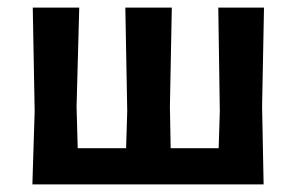

<svg xmlns="http://www.w3.org/2000/svg" viewBox="-20 -484 778 504"><path d="M65 0 71 -192 66 -464H188L181 -204L184 -95H311L314 -192L309 -464H431L426 -204L428 -95H554L557 -192L553 -464H673L668 -204L672 0Z"/></svg>

Font: Alegreya Sans SC
Style: Bold
Weight: 700
Designer: Juan Pablo del Peral
Foundry: Huerta Tipografica
Version: Version 2.007